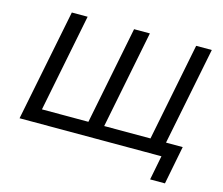

<svg xmlns="http://www.w3.org/2000/svg" viewBox="-116 -855 1349 1162"><g transform="rotate(15 558.5 -273.5)"><path d="M1073 -700 933 0H56L196 -700H295L173 -87H464L586 -700H685L563 -87H853L975 -700ZM1055 -87 1008 153H915L945 0H833L851 -87Z"/></g></svg>

Font: Montserrat Alternates Medium
Style: Italic
Weight: 500
Italic angle: -11.3°
Designer: Julieta Ulanovsky
Foundry: Julieta Ulanovsky
Version: Version 7.200